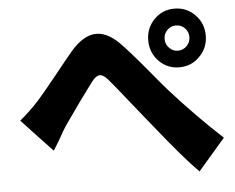

<svg xmlns="http://www.w3.org/2000/svg" viewBox="-51 -789 1029 841"><g transform="rotate(-5 463.0 -368.0)"><path d="M793 -8Q731 -69 604 -228Q601 -232 599 -234Q574 -264 520 -332Q455 -414 430 -443Q409 -467 393 -466Q377 -465 358 -440Q307 -373 227 -258Q215 -240 193 -200Q173 -167 165 -154L97 -226L30 -298Q77 -337 115 -379Q136 -402 199 -480Q255 -550 282 -582Q335 -643 386.5 -647.5Q438 -652 492 -600Q536 -556 626 -447Q669 -395 687 -375Q798 -251 912 -146ZM745 -470Q692 -470 655.5 -507.5Q619 -545 619 -599Q619 -653 655.5 -690.5Q692 -728 745 -728Q798 -728 835 -690.5Q872 -653 872 -599Q872 -545 835 -508Q799 -470 745 -470ZM745 -543Q768 -543 784 -559.5Q800 -576 800 -599Q800 -622 784 -638Q768 -654 745 -654Q723 -654 707 -638Q691 -622 691 -599Q691 -576 707 -559.5Q723 -543 745 -543Z"/></g></svg>

Font: GenSekiGothic TW H
Style: Regular
Weight: 900
Version: Version 1.501;PS 1;hotconv 16.6.51;makeotf.lib2.5.65220